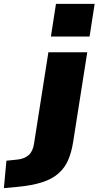

<svg xmlns="http://www.w3.org/2000/svg" viewBox="-139 -775 507 988"><path d="M123 -587 149 -755H348L322 -587ZM-119 193 -106 52 -48 46Q-13 42 8.5 23Q30 4 36 -35L110 -506H310L237 -42Q229 8 212 48Q195 88 162.5 117Q130 146 77.5 163Q25 180 -53 187Z"/></svg>

Font: Nunito Sans 7pt SemiExpanded Black
Style: Italic
Weight: 900
Width: 6
Italic angle: -9°
Designer: Vernon Adams
Foundry: Vernon Adams
Version: Version 3.101;gftools[0.9.27]